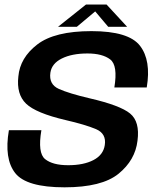

<svg xmlns="http://www.w3.org/2000/svg" viewBox="-20 -817 690 842"><path d="M263 4.5Q426.5 4.5 499.8 -55Q573 -114.5 583 -200Q594 -283.5 550.5 -319.2Q507 -355 372.5 -386Q283 -407 238.2 -427Q193.5 -447 201 -498.5Q207 -538.5 251.2 -560.5Q295.5 -582.5 363.5 -582.5Q429 -582.5 463.2 -556.5Q497.5 -530.5 481.5 -433.5H623.5Q643.5 -552 594 -616.2Q544.5 -680.5 381 -680.5Q219.5 -680.5 143.5 -622Q67.5 -563.5 60.5 -481.5Q51.5 -403.5 94.5 -362.2Q137.5 -321 267.5 -290.5Q354 -270.5 400.8 -250.8Q447.5 -231 439.5 -180.5Q433 -137.5 389.8 -115Q346.5 -92.5 279 -92.5Q211 -92.5 177.8 -119.2Q144.5 -146 161.5 -246H19Q-2.5 -121 46.5 -58.2Q95.5 4.5 263 4.5ZM234.5 -699.5H317L397.5 -767L454.5 -699.5H537.5L447.5 -797H357Z"/></svg>

Font: Anybody UltraCondensed Thin SemiBold
Style: Italic
Weight: 600
Italic angle: -10°
Version: Version 1.111